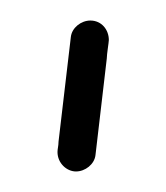

<svg xmlns="http://www.w3.org/2000/svg" viewBox="-20 -723 162 187"><path d="M84 -666C84 -670 86 -682 86 -684C86 -694 79 -703 68 -703C59 -703 50 -696 49 -687L37 -585C37 -581 36 -578 36 -575C36 -564 45 -556 54 -556C63 -556 72 -563 73 -572Z"/></svg>

Font: Sacramento
Style: Regular
Weight: 400
Designer: Astigmatic (AOETI)
Foundry: Astigmatic (AOETI)
Version: Version 1.000